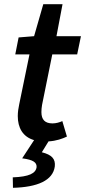

<svg xmlns="http://www.w3.org/2000/svg" viewBox="-20 -665 407 918"><path d="M42 233C159 230 233 198 242 131C246 95 228 75 180 63L212 11C249 9 279 -2 300 -12L278 -86C265 -80 248 -75 231 -75C195 -75 178 -93 178 -129C178 -140 179 -151 181 -163L230 -405H349L367 -492H250L279 -645H187L143 -492L69 -486L53 -405H121L72 -167C68 -148 65 -130 65 -110C65 -55 88 -11 143 5L86 92C140 99 156 112 155 134C151 164 119 180 41 183Z"/></svg>

Font: Source Sans Pro Semibold
Style: Italic
Weight: 600
Italic angle: -11°
Designer: Paul D. Hunt
Foundry: Adobe Systems Incorporated
Version: Version 3.006;hotconv 1.0.111;makeotfexe 2.5.65597